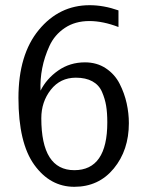

<svg xmlns="http://www.w3.org/2000/svg" viewBox="-20 -701 570 739"><path d="M51 -324Q51 -491 129.5 -586Q208 -681 325 -681Q379 -681 436 -661V-597Q376 -620 324 -620Q269 -620 229.5 -593.5Q190 -567 170.5 -524.5Q151 -482 142.5 -438.5Q134 -395 136 -352Q159 -398 204 -429.5Q249 -461 307 -461Q353 -461 387.5 -438Q422 -415 440.5 -378.5Q459 -342 467.5 -303.5Q476 -265 476 -227Q476 -123 418 -52.5Q360 18 266 18Q173 18 112 -66.5Q51 -151 51 -324ZM139 -246Q139 -46 266 -46Q393 -46 393 -230Q393 -267 388.5 -294Q384 -321 372.5 -347.5Q361 -374 335.5 -388Q310 -402 272 -402Q212 -402 175.5 -355.5Q139 -309 139 -246Z"/></svg>

Font: Coval
Style: Light
Weight: 300
Foundry: Context Ltd
Version: Version 001.000